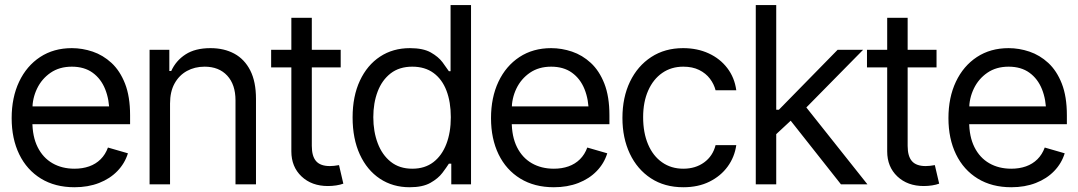

<svg xmlns="http://www.w3.org/2000/svg" viewBox="-20 -748 4374 779"><path d="M282.2 11.7Q203.6 11.7 146.2 -23.4Q88.9 -58.6 58.1 -121.8Q27.3 -185.1 27.3 -268.6Q27.3 -352.5 57.6 -416.5Q87.9 -480.5 142.8 -516.6Q197.8 -552.7 271.5 -552.7Q314 -552.7 356 -538.6Q397.9 -524.4 432.4 -492.7Q466.8 -460.9 487.3 -408.7Q507.8 -356.4 507.8 -280.3V-244.1H86.9V-316.4H462.4L423.8 -289.1Q423.8 -343.8 406.7 -386.2Q389.6 -428.7 355.7 -453.1Q321.8 -477.5 271.5 -477.5Q221.2 -477.5 185.3 -452.9Q149.4 -428.2 130.4 -388.7Q111.3 -349.1 111.3 -303.7V-255.9Q111.3 -193.8 132.8 -150.9Q154.3 -107.9 192.9 -85.7Q231.4 -63.5 282.2 -63.5Q314.9 -63.5 341.8 -73Q368.7 -82.5 388.2 -101.8Q407.7 -121.1 418 -149.4L499 -126Q486.3 -85 456.3 -54Q426.3 -22.9 381.8 -5.6Q337.4 11.7 282.2 11.7Z M669.9 -328.1V0H586.9V-545.9H667V-460H674.8Q693.8 -502 732.9 -527.3Q772 -552.7 834 -552.7Q889.2 -552.7 930.7 -530.3Q972.2 -507.8 995.4 -462.2Q1018.6 -416.5 1018.6 -346.7V0H935.5V-340.8Q935.5 -404.8 901.9 -441.2Q868.2 -477.5 810.1 -477.5Q770 -477.5 738.3 -460Q706.5 -442.4 688.2 -409.2Q669.9 -376 669.9 -328.1Z M1362.3 -545.9V-474.6H1080.1V-545.9ZM1162.1 -675.8H1245.1V-156.2Q1245.1 -113.8 1262.7 -94Q1280.3 -74.2 1318.4 -74.2Q1326.7 -74.2 1335.7 -75.2Q1344.7 -76.2 1355.5 -78.1L1373 -2.9Q1361.3 1.5 1344.5 4.2Q1327.6 6.8 1310.5 6.8Q1244.6 6.8 1203.4 -32.2Q1162.1 -71.3 1162.1 -133.8Z M1642.1 11.7Q1573.7 11.7 1521.5 -22.9Q1469.2 -57.6 1439.9 -121.3Q1410.6 -185.1 1410.6 -271.5Q1410.6 -357.4 1440.2 -420.7Q1469.7 -483.9 1522 -518.3Q1574.2 -552.7 1643.1 -552.7Q1696.8 -552.7 1727.8 -535.2Q1758.8 -517.6 1775.4 -495.4Q1792 -473.1 1801.3 -459H1808.1V-727.5H1891.1V0H1811V-84H1801.3Q1792 -69.3 1774.9 -46.6Q1757.8 -23.9 1726.3 -6.1Q1694.8 11.7 1642.1 11.7ZM1652.8 -63.5Q1703.6 -63.5 1738.3 -90.1Q1772.9 -116.7 1791 -163.8Q1809.1 -210.9 1809.1 -272.5Q1809.1 -334 1791.5 -380.1Q1773.9 -426.3 1739 -451.9Q1704.1 -477.5 1652.8 -477.5Q1600.1 -477.5 1564.9 -450.2Q1529.8 -422.9 1512.2 -376.5Q1494.6 -330.1 1494.6 -272.5Q1494.6 -214.4 1512.5 -167Q1530.3 -119.6 1565.4 -91.6Q1600.6 -63.5 1652.8 -63.5Z M2227.1 11.7Q2148.4 11.7 2091.1 -23.4Q2033.7 -58.6 2002.9 -121.8Q1972.2 -185.1 1972.2 -268.6Q1972.2 -352.5 2002.4 -416.5Q2032.7 -480.5 2087.6 -516.6Q2142.6 -552.7 2216.3 -552.7Q2258.8 -552.7 2300.8 -538.6Q2342.8 -524.4 2377.2 -492.7Q2411.6 -460.9 2432.1 -408.7Q2452.6 -356.4 2452.6 -280.3V-244.1H2031.7V-316.4H2407.2L2368.7 -289.1Q2368.7 -343.8 2351.6 -386.2Q2334.5 -428.7 2300.5 -453.1Q2266.6 -477.5 2216.3 -477.5Q2166 -477.5 2130.1 -452.9Q2094.2 -428.2 2075.2 -388.7Q2056.2 -349.1 2056.2 -303.7V-255.9Q2056.2 -193.8 2077.6 -150.9Q2099.1 -107.9 2137.7 -85.7Q2176.3 -63.5 2227.1 -63.5Q2259.8 -63.5 2286.6 -73Q2313.5 -82.5 2333 -101.8Q2352.5 -121.1 2362.8 -149.4L2443.8 -126Q2431.2 -85 2401.1 -54Q2371.1 -22.9 2326.7 -5.6Q2282.2 11.7 2227.1 11.7Z M2752.4 11.7Q2676.3 11.7 2620.8 -24.7Q2565.4 -61 2535.4 -124.5Q2505.4 -188 2505.4 -269.5Q2505.4 -353 2536.1 -416.7Q2566.9 -480.5 2622.3 -516.6Q2677.7 -552.7 2751.5 -552.7Q2809.1 -552.7 2855.2 -531.5Q2901.4 -510.3 2930.9 -471.7Q2960.4 -433.1 2967.3 -381.8H2883.3Q2877 -406.7 2860.4 -428.7Q2843.8 -450.7 2816.7 -464.1Q2789.6 -477.5 2752.4 -477.5Q2703.6 -477.5 2667 -452.1Q2630.4 -426.8 2609.9 -380.6Q2589.4 -334.5 2589.4 -272.5Q2589.4 -209.5 2609.4 -162.4Q2629.4 -115.2 2666.3 -89.4Q2703.1 -63.5 2752.4 -63.5Q2801.8 -63.5 2836.9 -89.1Q2872.1 -114.7 2883.3 -159.2H2967.3Q2960.4 -110.8 2932.4 -72.3Q2904.3 -33.7 2858.6 -11Q2813 11.7 2752.4 11.7Z M3124.5 -199.2 3122.6 -302.7H3140.1L3378.4 -545.9H3481.9L3228 -288.1H3220.2ZM3046.4 0V-727.5H3129.4V0ZM3392.1 0 3179.2 -269.5 3238.8 -328.1 3499.5 0Z M3779.8 -545.9V-474.6H3497.6V-545.9ZM3579.6 -675.8H3662.6V-156.2Q3662.6 -113.8 3680.2 -94Q3697.8 -74.2 3735.8 -74.2Q3744.1 -74.2 3753.2 -75.2Q3762.2 -76.2 3772.9 -78.1L3790.5 -2.9Q3778.8 1.5 3762 4.2Q3745.1 6.8 3728 6.8Q3662.1 6.8 3620.8 -32.2Q3579.6 -71.3 3579.6 -133.8Z M4083 11.7Q4004.4 11.7 3947 -23.4Q3889.6 -58.6 3858.9 -121.8Q3828.1 -185.1 3828.1 -268.6Q3828.1 -352.5 3858.4 -416.5Q3888.7 -480.5 3943.6 -516.6Q3998.5 -552.7 4072.3 -552.7Q4114.7 -552.7 4156.7 -538.6Q4198.7 -524.4 4233.2 -492.7Q4267.6 -460.9 4288.1 -408.7Q4308.6 -356.4 4308.6 -280.3V-244.1H3887.7V-316.4H4263.2L4224.6 -289.1Q4224.6 -343.8 4207.5 -386.2Q4190.4 -428.7 4156.5 -453.1Q4122.6 -477.5 4072.3 -477.5Q4022 -477.5 3986.1 -452.9Q3950.2 -428.2 3931.2 -388.7Q3912.1 -349.1 3912.1 -303.7V-255.9Q3912.1 -193.8 3933.6 -150.9Q3955.1 -107.9 3993.7 -85.7Q4032.2 -63.5 4083 -63.5Q4115.7 -63.5 4142.6 -73Q4169.4 -82.5 4189 -101.8Q4208.5 -121.1 4218.8 -149.4L4299.8 -126Q4287.1 -85 4257.1 -54Q4227.1 -22.9 4182.6 -5.6Q4138.2 11.7 4083 11.7Z"/></svg>

Font: Inter Tight
Style: Regular
Weight: 400
Designer: Rasmus Andersson
Foundry: rsms
Version: Version 3.002